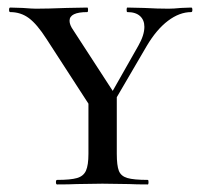

<svg xmlns="http://www.w3.org/2000/svg" viewBox="-20 -488 529 508"><path d="M362 -417Q362 -435 350.5 -445.5Q339 -456 317 -456Q315 -456 315 -462Q315 -468 317 -468L361 -467Q397 -465 426 -465Q439 -465 459 -467L486 -468Q489 -468 489 -462Q489 -456 486 -456Q455 -456 424.5 -433Q394 -410 368 -366L264 -188L249 -196L346 -367Q362 -395 362 -417ZM7 -456Q4 -456 4 -462Q4 -468 7 -468L40 -467Q66 -465 75 -465Q105 -465 157 -467L211 -468Q213 -468 213 -462Q213 -456 211 -456Q164 -456 164 -433Q164 -422 174 -408L287 -234L230 -189L103 -385Q78 -424 56.5 -440Q35 -456 7 -456ZM289 -237V-81Q289 -50 294.5 -36Q300 -22 317 -17Q334 -12 371 -12Q373 -12 373 -6Q373 0 371 0Q340 0 322 -1L251 -2L183 -1Q164 0 131 0Q128 0 128 -6Q128 -12 131 -12Q167 -12 184 -17Q201 -22 207.5 -36.5Q214 -51 214 -81V-228Z"/></svg>

Font: Cormorant Unicase Medium
Style: Regular
Weight: 500
Designer: Christian Thalmann (Catharsis Fonts)
Foundry: Catharsis Fonts
Version: Version 4.000